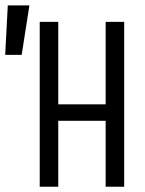

<svg xmlns="http://www.w3.org/2000/svg" viewBox="-92 -708 550 728"><path d="M58.6 -625H128.9V-312.5H308.6V-625H378.9V0H308.6V-250H128.9V0H58.6ZM19.5 -687.5 -9.8 -500H-72.3L-62.5 -687.5Z"/></svg>

Font: Sudo Variable
Style: Regular
Weight: 400
Monospace: yes
Designer: Jens Kutilek
Foundry: Jens Kutilek
Version: Version 0.040